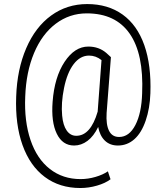

<svg xmlns="http://www.w3.org/2000/svg" viewBox="-20 -714 824 955"><path d="M728 -250Q725.6 -175.3 704.6 -114Q683.6 -52.7 648.2 -21.5Q612.8 9.8 566.4 9.8Q526.9 9.8 501.7 -14.4Q476.6 -38.6 468.3 -82.5Q446.3 -36.6 415.3 -13.4Q384.3 9.8 348.6 9.8Q291 9.8 262.5 -48.8Q233.9 -107.4 241.7 -208Q251 -330.6 301.3 -406.5Q351.6 -482.4 419.4 -482.4Q471.7 -482.4 508.8 -450.7L531.7 -429.7L510.3 -151.9Q506.8 -94.7 522.2 -63.7Q537.6 -32.7 572.3 -32.7Q622.6 -32.7 653.3 -92Q684.1 -151.4 687 -250Q695.3 -445.8 625 -546.6Q554.7 -647.5 411.6 -647.5Q325.7 -647.5 257.3 -595.9Q189 -544.4 149.4 -450.2Q109.9 -356 105.5 -233.4Q100.1 -111.3 131.8 -17.6Q163.6 76.2 228 126.5Q292.5 176.8 380.9 176.8Q418 176.8 454.8 166Q491.7 155.3 516.6 138.2L529.8 177.7Q503.9 197.3 462.6 209.2Q421.4 221.2 379.4 221.2Q276.4 221.2 202.6 166Q128.9 110.8 92 7.6Q55.2 -95.7 60.5 -233.4Q64.9 -368.7 110.4 -474.1Q155.8 -579.6 234.4 -636.7Q313 -693.8 413.6 -693.8Q517.1 -693.8 589.8 -641.6Q662.6 -589.4 697.8 -489.3Q732.9 -389.2 728 -250ZM289.1 -139.2Q293.5 -90.8 311.8 -64.7Q330.1 -38.6 359.4 -38.6Q430.7 -38.6 465.8 -158.7L484.9 -415Q457 -437.5 422.9 -437.5Q378.9 -437.5 346.4 -395Q314 -352.5 298.6 -276.6Q283.2 -200.7 289.1 -139.2Z"/></svg>

Font: TypoPRO Roboto
Style: Regular
Weight: 300
Designer: Google
Version: Version 2.136; 2016